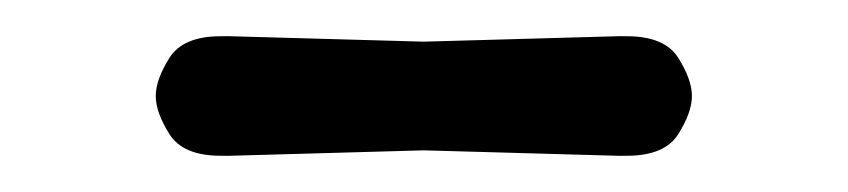

<svg xmlns="http://www.w3.org/2000/svg" viewBox="-20 -314 468 106"><path d="M107 -294 214 -291 321 -294Q324 -294 326 -294Q347 -294 354.5 -282Q362 -270 362 -261Q362 -252 354.5 -240Q347 -228 326 -228Q324 -228 321 -228L214 -231L107 -228Q104 -228 102 -228Q81 -228 73.5 -240Q66 -252 66 -261Q66 -270 73.5 -282Q81 -294 102 -294Q104 -294 107 -294Z"/></svg>

Font: Delius Swash Caps
Style: Regular
Weight: 400
Designer: Natalia Raices
Foundry: Natalia Raices
Version: Version 1.002